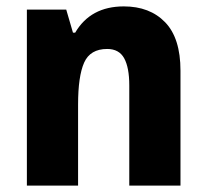

<svg xmlns="http://www.w3.org/2000/svg" viewBox="-20 -580 646 600"><path d="M367 -560Q448 -560 496 -510.5Q544 -461 544 -359V0H384V-313Q384 -369 368 -398Q352 -427 315 -427Q262 -427 243 -384.5Q224 -342 224 -253V0H64V-550H187L208 -478H215Q263 -560 367 -560Z"/></svg>

Font: Noto Sans Lao UI SemCond ExtBd
Style: Regular
Weight: 800
Width: 4
Designer: Monotype Design Team
Foundry: Monotype Imaging Inc.
Version: Version 2.000; ttfautohint (v1.8.4.7-5d5b)